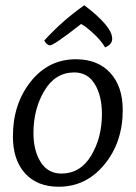

<svg xmlns="http://www.w3.org/2000/svg" viewBox="-20 -699 515 729"><path d="M300 -679Q406 -599 406 -552Q406 -530 379 -519Q365 -543 342 -565Q319 -587 304 -598L288 -608Q185 -527 170 -527Q158 -527 148 -545Q216 -620 300 -679ZM203 10Q121 10 75 -41Q29 -92 29 -181Q29 -304 96.5 -389Q164 -474 268 -474Q351 -474 398.5 -422.5Q446 -371 446 -281Q446 -159 376.5 -74.5Q307 10 203 10ZM262 -424Q190 -424 148.5 -354.5Q107 -285 107 -194Q107 -127 134.5 -83.5Q162 -40 213 -40Q285 -40 326 -108Q367 -176 367 -266Q367 -335 340 -379.5Q313 -424 262 -424Z"/></svg>

Font: Overlock
Style: Italic
Weight: 400
Designer: Dario Muhafara
Foundry: Dario Manuel Muhafara
Version: Version 1.002